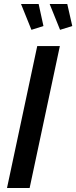

<svg xmlns="http://www.w3.org/2000/svg" viewBox="-20 -939 381 959"><path d="M85 -919H173L197 -809L137 -790ZM228 -919H316L341 -809L280 -790ZM166 -709H279L128 0H15Z"/></svg>

Font: Raleway-v4020 SemiBold
Style: Italic
Weight: 600
Italic angle: -12°
Designer: Matt McInerney, Pablo Impallari, Rodrigo Fuenzalida
Foundry: Matt McInerney, Pablo Impallari, Rodrigo Fuenzalida
Version: Version 4.020;PS 004.020;hotconv 1.0.88;makeotf.lib2.5.64775